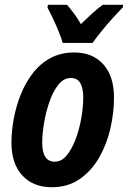

<svg xmlns="http://www.w3.org/2000/svg" viewBox="-20 -775 536 805"><path d="M197 10Q119 10 73.5 -39.5Q28 -89 28 -177Q28 -224 37.5 -276Q47 -328 66.5 -377.5Q86 -427 117 -467.5Q148 -508 191.5 -531.5Q235 -555 291 -555Q369 -555 413.5 -505Q458 -455 458 -366Q458 -303 443 -237Q428 -171 396 -115Q364 -59 314.5 -24.5Q265 10 197 10ZM210 -97Q238 -97 260 -124Q282 -151 297.5 -192.5Q313 -234 321 -280.5Q329 -327 329 -367Q329 -404 317 -426Q305 -448 277 -448Q247 -448 224.5 -419.5Q202 -391 187 -347.5Q172 -304 164.5 -258Q157 -212 157 -176Q157 -97 210 -97ZM243 -595Q237 -616 226 -643Q215 -670 202.5 -696.5Q190 -723 179 -743L181 -755H261Q273 -741 289 -720Q305 -699 319 -674Q345 -699 367.5 -719.5Q390 -740 411 -755H496L495 -744Q478 -727 453 -699.5Q428 -672 405 -643.5Q382 -615 368 -595Z"/></svg>

Font: Noto Sans Condensed
Style: Bold Italic
Weight: 700
Width: 3
Italic angle: -12°
Designer: Monotype Design Team
Foundry: Monotype Imaging Inc.
Version: Version 2.013; ttfautohint (v1.8.4.7-5d5b)